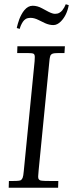

<svg xmlns="http://www.w3.org/2000/svg" viewBox="-20 -885 345 905"><path d="M59.1 -752.9Q59.6 -755.1 60.3 -758.9Q61 -762.7 64.2 -773.6Q67.4 -784.4 71 -794.4Q74.7 -804.4 81.2 -816.5Q87.6 -828.6 95 -837.2Q112.3 -857.9 134.2 -857.9Q156 -857.9 178 -845.9L208 -829.8Q227.5 -819.8 239.4 -819.8Q251.2 -819.8 259.5 -824.5Q267.8 -829.1 273.2 -835.7Q284.4 -849.9 290 -865L304 -860.8Q295.4 -813.2 267.3 -784.4Q250.2 -766.8 231.3 -766.8Q212.4 -766.8 192.1 -775.9L161.1 -791Q141.1 -800.8 125.2 -800.8Q109.4 -800.8 101.1 -795.4Q92.8 -790 87.9 -782.5Q76.9 -765.4 73 -748.8ZM21 0 22 -32H43.9Q75 -32 79.6 -36.6Q84.2 -41.3 86.7 -46.9Q90.1 -55.2 92 -77.9L143.1 -595.9Q144 -604 144 -616.5Q144 -628.9 137.5 -632Q130.9 -635 107.9 -635H61L62 -667H285.9L283.9 -635Q270.8 -635 262 -635Q253.2 -635 246.3 -634.6Q239.5 -634.3 236.9 -634Q234.4 -633.8 230 -632.7Q225.6 -631.6 224.4 -630.5Q223.1 -629.4 220.6 -627Q218 -624.5 217.4 -622.3Q216.8 -620.1 215.6 -616Q214.4 -611.8 214 -607.9Q213.6 -604 212.9 -597.9L162.1 -82Q159.9 -57.4 159.9 -53.6Q159.9 -49.8 160.4 -46.1Q160.9 -42.5 163.3 -39.6Q165.8 -36.6 168.6 -35.3Q171.4 -33.9 178.5 -33.2Q187.5 -32 212.9 -32H254.9L253.9 0Z"/></svg>

Font: Linden Hill
Style: Italic
Weight: 400
Italic angle: -5.60001°
Version: Version 1.201